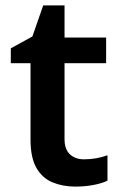

<svg xmlns="http://www.w3.org/2000/svg" viewBox="-20 -681 446 711"><path d="M291 -91Q314 -91 336.5 -95Q359 -99 378 -106V-12Q358 -2 326 4Q294 10 259 10Q213 10 175 -5.5Q137 -21 115 -59Q93 -97 93 -165V-447H20V-502L100 -546L140 -661H219V-542H373V-447H219V-166Q219 -128 239 -109.5Q259 -91 291 -91Z"/></svg>

Font: Noto Sans Medefaidrin SemiBold
Style: Regular
Weight: 600
Designer: Dalton Maag Ltd
Foundry: Dalton Maag Ltd
Version: Version 1.002; ttfautohint (v1.8.4.7-5d5b)